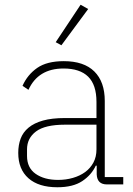

<svg xmlns="http://www.w3.org/2000/svg" viewBox="-20 -778 562 810"><path d="M431 0Q390 0 388 -42V-79H384Q366 -40 327 -14Q288 12 222 12Q143 12 100 -26Q57 -64 57 -133Q57 -166 67 -193Q77 -220 100.5 -239.5Q124 -259 161.5 -269.5Q199 -280 254 -280H387V-348Q387 -420 352 -454.5Q317 -489 248 -489Q141 -489 100 -399L75 -416Q96 -463 137 -491.5Q178 -520 249 -520Q334 -520 378 -476.5Q422 -433 422 -352V-31H500V0ZM225 -19Q258 -19 287.5 -27.5Q317 -36 339 -52Q361 -68 374 -92Q387 -116 387 -148V-252H254Q170 -252 132 -223.5Q94 -195 94 -148V-120Q94 -70 130.5 -44.5Q167 -19 225 -19ZM239 -587 215 -600 320 -758 352 -740Z"/></svg>

Font: IBM Plex Sans Hebrew ExtLt
Style: Regular
Weight: 200
Designer: Mike Abbink, Paul van der Laan, Pieter van Rosmalen, Yanek Iontef
Foundry: Bold Monday
Version: Version 1.3